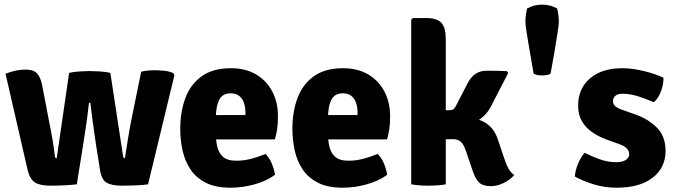

<svg xmlns="http://www.w3.org/2000/svg" viewBox="-20 -816 2988 850"><path d="M4.5 -489.5Q27 -498.5 49 -503.2Q71 -508 91.5 -508Q129 -508 144.2 -490.8Q159.5 -473.5 166 -441.5L197 -280Q207 -231.5 213.8 -190.5Q220.5 -149.5 223 -123.5Q224.5 -115.5 231 -115.5L286 -493.5Q305 -498 333.5 -499.8Q362 -501.5 376 -501.5Q391.5 -501.5 421.2 -499.8Q451 -498 468.5 -493.5L525 -123.5Q527 -115.5 533 -115.5Q538.5 -149.5 545 -191.5Q551.5 -233.5 560.5 -280L605 -498.5Q618 -502 634.2 -503.5Q650.5 -505 664.5 -505Q680.5 -505 705.8 -502.8Q731 -500.5 747.5 -492L752 -482.5L635.5 0Q612 3.5 580 4.8Q548 6 520.5 6Q475.5 6 452.5 -6.8Q429.5 -19.5 422.5 -65L405.5 -172.5Q402 -197.5 397.5 -228Q393 -258.5 388.5 -292.5Q384 -326.5 380 -361H374Q370.5 -327 365.8 -293.5Q361 -260 356.5 -229.8Q352 -199.5 348 -174.5L320 0Q295.5 3 262.8 4.5Q230 6 202 6Q158 6 134.8 -8.2Q111.5 -22.5 101.5 -67Z M878 -199V-306.5H1066.5V-318Q1066.5 -341 1060 -360.2Q1053.5 -379.5 1039.2 -391.2Q1025 -403 1001 -403Q964.5 -403 949.8 -373Q935 -343 935 -280.5V-233.5Q935 -199.5 941 -170Q947 -140.5 966.5 -122.5Q986 -104.5 1026 -104.5Q1060 -104.5 1092.8 -113.2Q1125.5 -122 1155.5 -134.5Q1173 -117.5 1183.5 -91.5Q1194 -65.5 1197.5 -42Q1159.5 -14.5 1106.8 0.2Q1054 15 1000.5 15Q934.5 15 891.5 -6.8Q848.5 -28.5 823.5 -65.8Q798.5 -103 788.2 -149.8Q778 -196.5 778 -246Q778 -321.5 800.8 -382.2Q823.5 -443 873 -478.5Q922.5 -514 1002 -514Q1068 -514 1114.5 -486Q1161 -458 1185.8 -410.2Q1210.5 -362.5 1210.5 -302Q1210.5 -268.5 1207.2 -246.2Q1204 -224 1197 -199Z M1374.5 -199V-306.5H1563V-318Q1563 -341 1556.5 -360.2Q1550 -379.5 1535.8 -391.2Q1521.5 -403 1497.5 -403Q1461 -403 1446.2 -373Q1431.5 -343 1431.5 -280.5V-233.5Q1431.5 -199.5 1437.5 -170Q1443.5 -140.5 1463 -122.5Q1482.5 -104.5 1522.5 -104.5Q1556.5 -104.5 1589.2 -113.2Q1622 -122 1652 -134.5Q1669.5 -117.5 1680 -91.5Q1690.5 -65.5 1694 -42Q1656 -14.5 1603.2 0.2Q1550.5 15 1497 15Q1431 15 1388 -6.8Q1345 -28.5 1320 -65.8Q1295 -103 1284.8 -149.8Q1274.5 -196.5 1274.5 -246Q1274.5 -321.5 1297.2 -382.2Q1320 -443 1369.5 -478.5Q1419 -514 1498.5 -514Q1564.5 -514 1611 -486Q1657.5 -458 1682.2 -410.2Q1707 -362.5 1707 -302Q1707 -268.5 1703.8 -246.2Q1700.5 -224 1693.5 -199Z M1953.5 0Q1937 3 1916.8 4.5Q1896.5 6 1876 6Q1835 6 1800.5 0V-729L1807.5 -736H1868.5Q1914.5 -736 1934 -715Q1953.5 -694 1953.5 -642ZM2208.5 -126Q2221 -87.5 2231 -69.8Q2241 -52 2256.5 -41Q2238 -20 2210 -6Q2182 8 2151.5 8Q2118 8 2101.2 -7.8Q2084.5 -23.5 2072 -61.5L2042.5 -148Q2031.5 -180 2018.2 -190Q2005 -200 1984.5 -200Q1963 -200 1947 -198.5Q1931 -197 1914.5 -194.5L1874 -189.5V-297H2031Q2086 -297 2126.2 -274Q2166.5 -251 2184 -199ZM2153 -344Q2130 -300 2087.2 -277.8Q2044.5 -255.5 1979.5 -255.5H1893V-327L1969 -328Q1980 -328 1985.8 -331.2Q1991.5 -334.5 1997.5 -345.5L2049.5 -446Q2063.5 -474 2084.2 -488.5Q2105 -503 2136.5 -503Q2161.5 -503 2182 -502.5Q2202.5 -502 2224 -501L2230 -493Z M2306 -718Q2306 -734 2308 -749Q2310 -764 2313 -778Q2327.5 -786.5 2344 -791Q2360.5 -795.5 2380 -795.5Q2399 -795.5 2415.8 -791Q2432.5 -786.5 2447 -778Q2450 -764 2452 -749Q2454 -734 2454 -718Q2454 -707.5 2448.5 -671.8Q2443 -636 2434.8 -587.5Q2426.5 -539 2417.5 -490Q2405 -482 2380.2 -482Q2355.5 -482 2342.5 -490Q2334 -539 2325.5 -587.5Q2317 -636 2311.5 -671.8Q2306 -707.5 2306 -718Z M2525 -34.5Q2526 -59.5 2538.8 -90.5Q2551.5 -121.5 2568.5 -139.5Q2601.5 -122.5 2636.8 -110.2Q2672 -98 2707 -98Q2736 -98 2750.8 -108Q2765.5 -118 2765.5 -133Q2765.5 -147.5 2755 -158.8Q2744.5 -170 2720 -178.5L2664.5 -198.5Q2629.5 -211.5 2601 -231.2Q2572.5 -251 2556 -279.8Q2539.5 -308.5 2539.5 -348.5Q2539.5 -399.5 2563.5 -436.5Q2587.5 -473.5 2631 -493.8Q2674.5 -514 2733 -514Q2780.5 -514 2832.5 -501Q2884.5 -488 2917 -472Q2918 -454 2912.5 -432Q2907 -410 2896.8 -391.5Q2886.5 -373 2874 -363.5Q2843 -377.5 2806.5 -389.2Q2770 -401 2734.5 -401Q2714.5 -401 2704 -391.5Q2693.5 -382 2693.5 -369Q2693.5 -356 2702.5 -347Q2711.5 -338 2731.5 -331L2793.5 -309Q2850.5 -289 2888.5 -250.5Q2926.5 -212 2926.5 -148Q2926.5 -73.5 2869.2 -29.2Q2812 15 2710.5 15Q2657 15 2608.8 0.2Q2560.5 -14.5 2525 -34.5Z"/></svg>

Font: Signika
Style: Bold
Weight: 700
Designer: Anna Giedry
Foundry: Anna Giedry
Version: Version 2.001